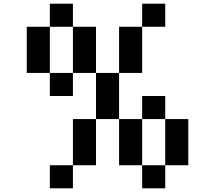

<svg xmlns="http://www.w3.org/2000/svg" viewBox="-20 -895 1165 1040"><path d="M395 -250V-247.5ZM395 -247.5V-240ZM250 -875H375V-750H250ZM375 -750H500V-500H375ZM500 -500H625V-250H500ZM625 -500V-750H750V-500ZM750 -750V-875H875V-750ZM625 -250H750V0H625ZM750 -250V-375H875V-250ZM875 -250H1000V0H875ZM875 0V125H750V0ZM500 -250V0H375V-250ZM375 0V125H250V0ZM375 -500V-375H250V-500ZM250 -500H125V-750H250Z"/></svg>

Font: Dogica Pixel
Style: Regular
Weight: 400
Designer: Roberto Mocci
Version: Version 001.000